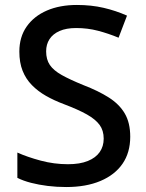

<svg xmlns="http://www.w3.org/2000/svg" viewBox="-20 -744 590 774"><path d="M505 -193Q505 -129 474 -84Q443 -39 385 -14.5Q327 10 247 10Q208 10 172 5.5Q136 1 105 -7Q74 -15 50 -27V-129Q90 -111 144 -96.5Q198 -82 254 -82Q302 -82 334 -95Q366 -108 382 -131Q398 -154 398 -185Q398 -218 381.5 -240.5Q365 -263 330.5 -282.5Q296 -302 238 -324Q198 -339 165.5 -357.5Q133 -376 108.5 -401Q84 -426 71 -459Q58 -492 58 -536Q58 -595 87.5 -637Q117 -679 169 -701.5Q221 -724 290 -724Q348 -724 397.5 -712.5Q447 -701 492 -681L458 -592Q417 -609 375 -620Q333 -631 287 -631Q247 -631 220 -619Q193 -607 179.5 -586Q166 -565 166 -537Q166 -504 181 -482Q196 -460 229 -441.5Q262 -423 316 -401Q376 -378 418.5 -351Q461 -324 483 -286.5Q505 -249 505 -193Z"/></svg>

Font: Noto Sans Devanagari Medium
Style: Regular
Weight: 500
Version: Version 2.003